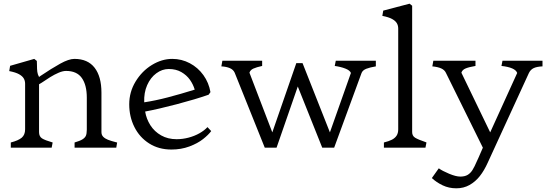

<svg xmlns="http://www.w3.org/2000/svg" viewBox="-20 -800 2969 1040"><path d="M116 -346.2V-99.5Q116 -69.8 97.8 -54.2Q79.5 -38.8 38.5 -28.2V0H259.8L265.2 -28.2Q223.5 -40.2 207.5 -50.5Q191.5 -60.8 191.5 -84.5V-343.5Q198.8 -347.5 205 -351.5Q228.2 -367.5 251.6 -382Q275 -396.5 297.6 -406.1Q320.2 -415.8 337.8 -415.8Q396.2 -415.8 423.2 -377.6Q450.2 -339.5 450.2 -271V-99.5V-97.5Q450 -74.8 444.8 -63.9Q439.5 -53 426 -44.8Q412.5 -36.5 384 -28.2V0H609.8L614.5 -28.2L610.5 -29Q581 -36.5 564.9 -42.9Q548.8 -49.2 539.1 -59.1Q529.5 -69 529.5 -84.5V-298Q529.5 -385.2 492.5 -433.1Q455.5 -481 383 -481Q352.8 -481 305.9 -455Q259 -429 198.5 -388.2L191.5 -383Q184 -396.8 182.1 -410.8Q180.2 -424.8 180.2 -449.5L179.5 -470L165.5 -481L34.8 -443.5L30 -415Q64.8 -408.2 82.9 -398.1Q101 -388 108.5 -375.4Q116 -362.8 116 -346.2Z M680 -235Q680 -301.8 714.4 -358.4Q748.8 -415 802.6 -448Q856.5 -481 913 -481Q963.8 -481 1008 -457.6Q1052.2 -434.2 1081.8 -393.1Q1111.2 -352 1120 -301L1110 -287Q1040.2 -262.5 938.2 -235.6Q836.2 -208.8 766.2 -195.8Q772.8 -155.8 794.6 -121.5Q816.5 -87.2 852.9 -66.6Q889.2 -46 936.5 -46Q969.5 -46 1001.8 -54.6Q1034 -63.2 1060.4 -78.1Q1086.8 -93 1103.8 -111.5L1124 -90Q1109.5 -70 1079.9 -46.6Q1050.2 -23.2 1005.8 -6.6Q961.2 10 908.5 10Q839.8 10 787.9 -23Q736 -56 708 -112Q680 -168 680 -235ZM1034.8 -314.5Q1026.2 -343.2 1008.6 -368.1Q991 -393 962.2 -409.6Q933.5 -426.2 894 -426.2Q858.2 -426.2 826.8 -403Q795.2 -379.8 777.1 -338.8Q759 -297.8 761.2 -245.8Q821 -254.8 888.9 -272.5Q956.8 -290.2 1034.8 -314.5Z M1179 -440.5 1184.5 -471H1400V-442.8Q1369 -436 1352.4 -428.5Q1335.8 -421 1331.2 -406.2L1455 -83L1585 -458H1618.8L1767 -83L1880.8 -404.8Q1875.5 -418.8 1850.8 -428.5Q1826 -438.2 1793.2 -442.8L1798.8 -471H2015.8V-440.5Q1983.8 -435.2 1964.1 -427.5Q1944.5 -419.8 1938.5 -404.8L1790 0H1725.5L1593 -331.5L1478 0H1414.2L1251.2 -406.2Q1243.8 -422.8 1225.1 -430.9Q1206.5 -439 1179 -440.5Z M2137 -99.5V-645.2Q2137 -661.8 2129.5 -674.4Q2122 -687 2103.9 -697.1Q2085.8 -707.2 2051 -714L2055.8 -742.5L2198.5 -780L2212.5 -769V-84.5Q2212.5 -64 2228.6 -54Q2244.8 -44 2284.8 -30.5L2290 -28.2L2284.5 0H2059.5V-28.2Q2087.2 -35 2103.5 -43.6Q2119.8 -52.2 2128.4 -65.5Q2137 -78.8 2137 -99.5Z M2564.2 70.8Q2550 104.2 2538.9 121.5Q2527.8 138.8 2512.5 147.6Q2497.2 156.5 2473.2 156.5Q2449.5 156.5 2412.5 141Q2375.5 125.5 2357.5 112.2L2356.5 112L2319.2 164.5Q2344 187.8 2377.8 203.9Q2411.5 220 2451.8 220Q2491.5 220 2523.4 202Q2555.2 184 2579 153.9Q2602.8 123.8 2622 81L2845 -404.8Q2853.8 -422.8 2870.5 -430.9Q2887.2 -439 2918.5 -440.5V-471H2701.8L2696.2 -442.8Q2732 -439 2754 -429.6Q2776 -420.2 2781.5 -404.8L2635.2 -83L2479.2 -406.2Q2484 -421.8 2501.9 -429.2Q2519.8 -436.8 2555.5 -442.8V-471H2327.2L2321.8 -440.5Q2352.2 -437.5 2370 -429.4Q2387.8 -421.2 2395 -406.2L2595.5 0L2571 56.2Z"/></svg>

Font: TMT Limkin
Style: Regular
Weight: 400
Designer: Gabriel Drozdov
Version: Version 1.000;Glyphs 3.1.2 (3151)